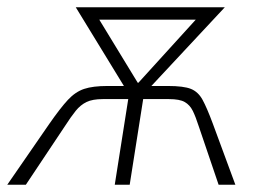

<svg xmlns="http://www.w3.org/2000/svg" viewBox="-43 -507 724 527"><path d="M-23 0 93 -168Q123 -211 143.5 -233Q164 -255 188 -263Q212 -271 252 -271H305L302 -263L165 -487H574L365 -263L366 -271H418Q461 -271 481 -263Q501 -255 513 -233Q525 -211 541 -168L603 0H557L503 -159Q494 -187 486 -203Q478 -219 464 -227Q450 -235 421 -235H350L313 0H272L309 -235H239Q211 -235 194.5 -227Q178 -219 165 -203Q152 -187 134 -159L28 0ZM335 -280H337L507 -467V-453H219L221 -467Z"/></svg>

Font: Nunito Sans 10pt Condensed ExtraLight
Style: Italic
Weight: 250
Width: 3
Italic angle: -9°
Designer: Vernon Adams
Foundry: Vernon Adams
Version: Version 3.101;gftools[0.9.27]